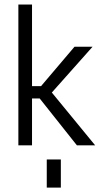

<svg xmlns="http://www.w3.org/2000/svg" viewBox="-20 -645 478 852"><path d="M402.3 0H321.3L156.2 -208H122.1V0H61.5V-625H122.1V-262.7H162.1L310.5 -437.5H390.6L210 -234.4ZM187.5 62.5H250V187.5H187.5Z"/></svg>

Font: Sudo Light
Style: Regular
Weight: 300
Monospace: yes
Designer: Jens Kutilek
Foundry: Jens Kutilek
Version: Version 0.040